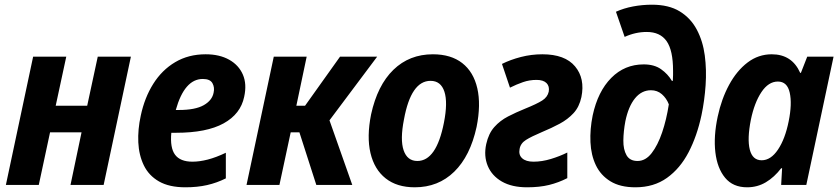

<svg xmlns="http://www.w3.org/2000/svg" viewBox="-20 -787 3572 817"><path d="M5 0 121 -546H262L217 -337H351L396 -546H537L421 0H280L327 -224H193L145 0Z M769 10Q700 10 656.5 -15Q613 -40 592 -83.5Q571 -127 568.5 -181.5Q566 -236 579 -295Q595 -371 632 -430Q669 -489 725.5 -522.5Q782 -556 855 -556Q914 -556 955 -533Q996 -510 1013.5 -469.5Q1031 -429 1019 -375Q1004 -302 931.5 -262Q859 -222 729 -222H709Q703 -158 725 -128.5Q747 -99 799 -99Q829 -99 864 -108Q899 -117 941 -137V-28Q903 -9 861.5 0.5Q820 10 769 10ZM843 -451Q765 -451 728 -319H741Q811 -319 847 -339.5Q883 -360 889 -393Q894 -415 884 -433Q874 -451 843 -451Z M1029 0 1145 -546H1285L1241 -337H1278L1427 -546H1585L1382 -275L1479 0H1326L1254 -224H1217L1169 0Z M1745 10Q1669 10 1621 -28Q1573 -66 1556.5 -135.5Q1540 -205 1559 -300Q1586 -424 1654 -490Q1722 -556 1822 -556Q1899 -556 1947 -518.5Q1995 -481 2011 -411.5Q2027 -342 2008 -247Q1981 -123 1913 -56.5Q1845 10 1745 10ZM1756 -102Q1837 -102 1869 -265Q1886 -351 1871 -397Q1856 -443 1812 -443Q1729 -443 1699 -279Q1682 -193 1697.5 -147.5Q1713 -102 1756 -102Z M2223 10Q2158 10 2115.5 -14.5Q2073 -39 2055.5 -81Q2038 -123 2049 -174Q2059 -219 2083.5 -246.5Q2108 -274 2142 -291.5Q2176 -309 2213 -324Q2265 -345 2287.5 -359.5Q2310 -374 2315 -397Q2319 -420 2305.5 -433.5Q2292 -447 2263 -447Q2233 -447 2205.5 -437.5Q2178 -428 2150 -414L2116 -515Q2152 -533 2196.5 -544.5Q2241 -556 2288 -556Q2384 -556 2427 -504.5Q2470 -453 2454 -374Q2445 -332 2420.5 -305.5Q2396 -279 2361.5 -260.5Q2327 -242 2286 -225Q2241 -206 2218 -191.5Q2195 -177 2191 -153Q2186 -128 2202 -113.5Q2218 -99 2250 -99Q2286 -99 2324 -110.5Q2362 -122 2394 -138V-29Q2357 -10 2316.5 0Q2276 10 2223 10Z M2684 10Q2619 10 2577.5 -15.5Q2536 -41 2515.5 -84Q2495 -127 2492.5 -182Q2490 -237 2502 -296Q2524 -398 2581 -455.5Q2638 -513 2719 -513Q2764 -513 2793 -492.5Q2822 -472 2839 -443H2843Q2844 -456 2844 -467.5Q2844 -479 2844 -486Q2844 -573 2816.5 -612Q2789 -651 2732 -651Q2684 -651 2638 -630L2601 -737Q2634 -752 2673.5 -759.5Q2713 -767 2754 -767Q2826 -767 2872.5 -738.5Q2919 -710 2945 -661Q2971 -612 2979 -551Q2987 -490 2982.5 -424.5Q2978 -359 2965 -297Q2946 -208 2910 -139Q2874 -70 2818 -30Q2762 10 2684 10ZM2693 -102Q2727 -102 2753 -135.5Q2779 -169 2797.5 -223.5Q2816 -278 2826 -343Q2816 -369 2796.5 -386Q2777 -403 2750 -403Q2710 -403 2682 -368.5Q2654 -334 2641 -271Q2633 -228 2632.5 -189.5Q2632 -151 2646 -126.5Q2660 -102 2693 -102Z M3159 10Q3099 10 3065.5 -30.5Q3032 -71 3024 -139Q3016 -207 3034 -291Q3050 -366 3082.5 -426Q3115 -486 3161 -521Q3207 -556 3264 -556Q3350 -556 3385 -477H3388L3415 -546H3527L3411 0H3304L3308 -71H3304Q3275 -33 3239 -11.5Q3203 10 3159 10ZM3221 -105Q3260 -105 3290.5 -150.5Q3321 -196 3336 -271Q3351 -345 3340.5 -392.5Q3330 -440 3290 -440Q3250 -440 3220 -395Q3190 -350 3175 -277Q3159 -196 3170.5 -150.5Q3182 -105 3221 -105Z"/></svg>

Font: Noto Sans SemiCondensed
Style: Bold Italic
Weight: 700
Width: 4
Italic angle: -12°
Designer: Monotype Design Team
Foundry: Monotype Imaging Inc.
Version: Version 2.013; ttfautohint (v1.8.4.7-5d5b)